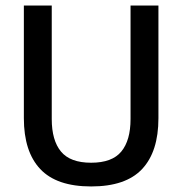

<svg xmlns="http://www.w3.org/2000/svg" viewBox="-20 -659 657 692"><path d="M308.5 13Q184 13 125 -49.8Q66 -112.5 66 -233V-639H166.5V-230Q166.5 -153 199.8 -112.8Q233 -72.5 308.5 -72.5Q384 -72.5 417.2 -112.8Q450.5 -153 450.5 -230V-639H551V-233Q551 -112.5 492.2 -49.8Q433.5 13 308.5 13Z"/></svg>

Font: Anek Gurmukhi Medium Medium
Style: Regular
Weight: 500
Version: Version 1.003